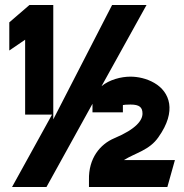

<svg xmlns="http://www.w3.org/2000/svg" viewBox="-20 -744 732 764"><path d="M17 -543 80 -586V-288H187L28 0H165L348 -331V-297H469V-326C473 -327 484 -328 499 -328C535 -328 547 -317 547 -292C547 -266 523 -231 435 -194C378 -170 332 -114 334 -28V0H646L676 -107H473C519 -136 575 -146 611 -199C684 -302 656 -378 594 -414C563 -432 528 -439 499 -439C462 -439 415 -427 384 -401L563 -724H426L192 -269V-724H97L17 -655Z"/></svg>

Font: Charger Sport
Style: Ult
Weight: 1000
Designer: Jasper
Foundry: Cannot Into Space Fonts
Version: Version 1.1